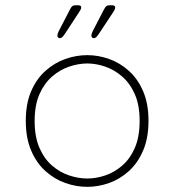

<svg xmlns="http://www.w3.org/2000/svg" viewBox="-20 -696 659 726"><path d="M310 10.5Q268 10.5 227 -4Q186 -18.5 152 -49Q118 -79.5 97.8 -126.8Q77.5 -174 77.5 -239Q77.5 -304 97.8 -351Q118 -398 152 -428.2Q186 -458.5 227 -473Q268 -487.5 310 -487.5Q351.5 -487.5 392.5 -473Q433.5 -458.5 467.2 -428.2Q501 -398 521.2 -351Q541.5 -304 541.5 -239Q541.5 -174 521.2 -126.8Q501 -79.5 467.2 -49Q433.5 -18.5 392.5 -4Q351.5 10.5 310 10.5ZM310 -21Q343 -21 377.5 -32.5Q412 -44 441.8 -69.5Q471.5 -95 489.8 -136.8Q508 -178.5 508 -239Q508 -298.5 489.8 -339.8Q471.5 -381 441.8 -406.8Q412 -432.5 377.5 -444.2Q343 -456 310 -456Q277 -456 242 -444.2Q207 -432.5 177.2 -406.8Q147.5 -381 129.2 -339.8Q111 -298.5 111 -239Q111 -178.5 129.2 -136.8Q147.5 -95 177.2 -69.5Q207 -44 242 -32.5Q277 -21 310 -21ZM330 -577 373 -660Q377.5 -668.5 381.5 -672.2Q385.5 -676 393 -676H405Q409 -676 412.2 -674.2Q415.5 -672.5 415.5 -667.5Q415.5 -661.5 409 -651.5L356.5 -572Q349.5 -561 344.5 -556.2Q339.5 -551.5 335 -551.5Q331.5 -551.5 328.5 -554Q325.5 -556.5 325.5 -561.5Q325.5 -567.5 330 -577ZM201.5 -577 244.5 -660Q248.5 -668.5 252.8 -672.2Q257 -676 264.5 -676H276.5Q280.5 -676 283.8 -674.2Q287 -672.5 287 -667.5Q287 -661.5 280 -651.5L228 -572Q221 -561 216 -556.2Q211 -551.5 206.5 -551.5Q203 -551.5 200 -554Q197 -556.5 197 -561.5Q197 -567.5 201.5 -577Z"/></svg>

Font: Sono ExtraLight Monospace ExtraLight
Style: Regular
Weight: 250
Version: Version 2.112